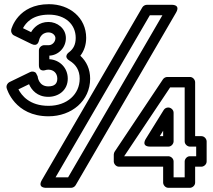

<svg xmlns="http://www.w3.org/2000/svg" viewBox="-20 -873 1017 918"><path d="M159.9 -508.3 151.6 -524.7C144.1 -531.3 133.1 -532.9 124.1 -528.5L25.1 -480.5C15.8 -476 8.6 -463.6 11.9 -451.5C12.6 -448.7 49.8 -317 212 -317C322.8 -317 411 -391.2 411 -497C411 -542.2 393.9 -578.8 364.1 -606.5C381.9 -629.2 392 -658.4 392 -692C392 -787.8 313.7 -853 214 -853C65.6 -853 34.8 -736.5 33.6 -731.4C31.5 -721.3 36.2 -708.8 47 -703.5L131 -662.5C160 -648.4 165.2 -675 166.3 -678.9C167.6 -685.1 175.7 -718 212 -718C231.3 -718 245 -704 245 -691C245 -670.9 227.8 -657 214 -657H191C180.3 -657 166 -647.1 166 -632V-562C166 -526.2 197 -537.7 198.7 -538.2C198.8 -538.3 205.1 -540 211 -540C236 -540 254 -523.2 254 -497C254 -472.6 240.1 -460 211 -460C166.3 -460 160.5 -502.4 159.9 -508.3ZM128.7 -719.3 89.9 -738.3C103.1 -763 134.1 -803 214 -803C292.3 -803 342 -756.2 342 -692C342 -659.8 330.7 -639.2 310.8 -623.8C310.8 -623.8 278.9 -603.5 313 -582.7C342.6 -564.6 361 -537.1 361 -497C361 -422.8 301.2 -367 212 -367C120.1 -367 83 -417.6 68.1 -445.8L118.9 -470.4C130.4 -443.7 157.3 -410 211 -410C259.9 -410 304 -441.4 304 -497C304 -549.4 264.7 -587 216 -589.9V-607C258.1 -608.5 295 -644 295 -691C295 -738 252.7 -768 212 -768C166.4 -768 140.5 -740 128.7 -719.3ZM756.5 -800 305.6 -25H245.5L696.4 -800ZM821.6 -812.4C845.2 -852.9 800 -850 800 -850H682C674.5 -850 665 -845.5 660.4 -837.6L180.4 -12.6C156.8 27.9 202 25 202 25H320C327.5 25 337 20.5 341.6 12.6ZM888 -172H918V-126H888C872.9 -126 863 -111.7 863 -101V-25H810V-101C810 -116.1 795.7 -126 785 -126H573.7L793.4 -455H863V-197C863 -181.9 877.3 -172 888 -172ZM913 -222V-480C913 -490.7 903.1 -505 888 -505H780C772.3 -505 763.9 -500.9 759.2 -493.9L528.2 -147.9C526 -144.6 524 -139 524 -134V-101C524 -90.3 533.9 -76 549 -76H760V0C760 10.7 769.9 25 785 25H888C898.7 25 913 15.1 913 0V-76H943C953.7 -76 968 -85.9 968 -101V-197C968 -207.7 958.1 -222 943 -222ZM785 -359H784C775.4 -359 767.2 -354.3 762.8 -347.2L677.8 -210.2C677.8 -210.2 651.1 -172 699 -172H785C800.1 -172 810 -186.3 810 -197V-334C810 -349.1 795.7 -359 785 -359ZM760 -247.9V-222H743.9Z"/></svg>

Font: Hussar Techniczny
Style: Bold 
Weight: 700
Foundry: Cannot Into Space Fonts
Version: Version 0.77